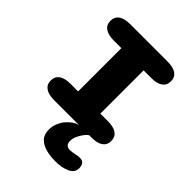

<svg xmlns="http://www.w3.org/2000/svg" viewBox="-243 -740 1105 1105"><g transform="rotate(45 309.5 -187.5)"><path d="M157 0Q110 0 86 -17.2Q62 -34.5 62 -66.5Q62 -99 86 -116.2Q110 -133.5 157 -133.5H218V-485.5H157Q110 -485.5 86 -502.8Q62 -520 62 -552.5Q62 -585 86 -602Q110 -619 157 -619H460Q507.5 -619 531.2 -602Q555 -585 555 -552.5Q555 -520 531.2 -502.8Q507.5 -485.5 460 -485.5H399V-133.5H460Q507.5 -133.5 531.2 -116.2Q555 -99 555 -66.5Q555 -34.5 531.2 -17.2Q507.5 0 460 0ZM408.5 244Q369 244 333.5 235Q298 226 276 203.5Q254 181 254 141.5Q254 113.5 264 89.2Q274 65 290 46.2Q306 27.5 324 15.5Q342 3.5 358.5 0H441Q431 6 418.2 22.5Q405.5 39 396 59.8Q386.5 80.5 386.5 99.5Q386.5 120 396 129.5Q405.5 139 424.5 139Q431 139 442.8 137.5Q454.5 136 461 134Q471 131.5 479.8 130.5Q488.5 129.5 495.5 129.5Q517.5 129.5 526.5 142.2Q535.5 155 535.5 175Q535.5 210 499.5 227Q463.5 244 408.5 244Z"/></g></svg>

Font: Sono ExtraLight Monospace ExtraBold
Style: Regular
Weight: 800
Version: Version 2.112